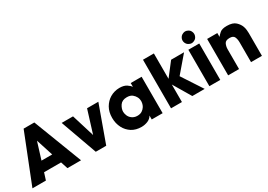

<svg xmlns="http://www.w3.org/2000/svg" viewBox="10 -1650 3542 2533"><g transform="rotate(-30 1781.0 -383.5)"><path d="M248 -107.4Q312.5 -107.4 506.8 -107.4Q515.6 -80.1 542 0Q593.8 0 749 0Q677.7 -184.6 464.8 -740.2Q423.8 -740.2 301.8 -740.2Q228.5 -554.7 8.8 0Q60.5 0 213.9 0Q222.7 -26.4 248 -107.4ZM458 -256.8Q417 -256.8 294.9 -256.8Q315.4 -321.3 375 -514.6Q395.5 -450.2 458 -256.8Z M1333 -554.7Q1290 -554.7 1161.1 -554.7Q1133.8 -468.8 1053.7 -209Q1027.3 -295.9 947.3 -554.7Q904.3 -554.7 774.4 -554.7Q824.2 -416 973.6 0Q1013.7 0 1132.8 0Q1182.6 -138.7 1333 -554.7Z M1992.2 -554.7Q1951.2 -554.7 1826.2 -554.7Q1826.2 -540 1826.2 -496.1Q1810.5 -521.5 1770.5 -547.9Q1730.5 -574.2 1663.1 -574.2Q1624 -574.2 1586.9 -563.5Q1550.8 -553.7 1518.6 -534.2Q1459 -498 1420.9 -432.6Q1383.8 -367.2 1383.8 -278.3Q1383.8 -236.3 1392.6 -197.3Q1402.3 -158.2 1419.9 -124Q1453.1 -60.5 1514.6 -20.5Q1577.1 18.6 1663.1 18.6Q1710.9 18.6 1757.8 0Q1803.7 -19.5 1826.2 -59.6Q1826.2 -40 1826.2 0Q1868.2 0 1992.2 0Q1992.2 -138.7 1992.2 -554.7ZM1549.8 -276.4Q1549.8 -323.2 1582 -371.1Q1615.2 -418.9 1686.5 -418.9Q1739.3 -418.9 1769.5 -394.5Q1798.8 -370.1 1812.5 -341.8Q1821.3 -325.2 1824.2 -306.6Q1827.1 -293 1827.1 -280.3Q1827.1 -274.4 1826.2 -268.6Q1825.2 -250 1819.3 -232.4Q1814.5 -214.8 1803.7 -198.2Q1788.1 -172.9 1759.8 -154.3Q1731.4 -135.7 1687.5 -135.7Q1661.1 -135.7 1640.6 -143.6Q1620.1 -150.4 1604.5 -163.1Q1575.2 -185.5 1562.5 -217.8Q1549.8 -250 1549.8 -275.4Q1549.8 -275.4 1549.8 -276.4Z M2120.1 0Q2161.1 0 2286.1 0Q2286.1 -66.4 2286.1 -266.6Q2325.2 -200.2 2444.3 0Q2492.2 0 2632.8 0Q2582 -78.1 2429.7 -310.5Q2482.4 -372.1 2638.7 -554.7Q2589.8 -554.7 2441.4 -554.7Q2402.3 -504.9 2286.1 -353.5Q2286.1 -450.2 2286.1 -740.2Q2244.1 -740.2 2120.1 -740.2Q2120.1 -693.4 2120.1 -554.7Q2120.1 -416 2120.1 0Z M2704.1 0Q2746.1 0 2870.1 0Q2870.1 -138.7 2870.1 -554.7Q2829.1 -554.7 2704.1 -554.7Q2704.1 -520.5 2704.1 -416Q2704.1 -311.5 2704.1 0ZM2850.6 -633.8Q2837.9 -622.1 2821.3 -615.2Q2804.7 -607.4 2787.1 -607.4Q2770.5 -607.4 2753.9 -615.2Q2736.3 -622.1 2724.6 -633.8Q2712.9 -645.5 2705.1 -663.1Q2698.2 -679.7 2698.2 -696.3Q2698.2 -713.9 2705.1 -730.5Q2712.9 -748 2724.6 -759.8Q2736.3 -771.5 2753.9 -778.3Q2770.5 -786.1 2787.1 -786.1Q2804.7 -786.1 2821.3 -778.3Q2837.9 -771.5 2850.6 -759.8Q2862.3 -748 2869.1 -730.5Q2876 -713.9 2876 -696.3Q2876 -679.7 2869.1 -663.1Q2862.3 -645.5 2850.6 -633.8Z M2990.2 0Q3032.2 0 3156.2 0Q3156.2 -75.2 3156.2 -301.8Q3156.2 -344.7 3173.8 -381.8Q3190.4 -418 3252 -418Q3307.6 -418 3323.2 -383.8Q3338.9 -348.6 3338.9 -302.7Q3338.9 -202.1 3338.9 0Q3379.9 0 3504.9 0Q3504.9 -86.9 3504.9 -346.7Q3504.9 -366.2 3502 -392.6Q3500 -418 3491.2 -444.3Q3475.6 -493.2 3432.6 -533.2Q3389.6 -574.2 3298.8 -574.2Q3224.6 -574.2 3192.4 -544.9Q3160.2 -516.6 3145.5 -496.1Q3145.5 -515.6 3145.5 -554.7Q3106.4 -554.7 2990.2 -554.7Q2990.2 -520.5 2990.2 -416Q2990.2 -311.5 2990.2 0Z"/></g></svg>

Font: Avakin
Style: Bold
Weight: 700
Designer: Herb Lubalin, Tom Carnase, Ed Benguiat, Adobe Type Staff
Version: Version 1.0